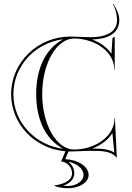

<svg xmlns="http://www.w3.org/2000/svg" viewBox="-20 -799 700 1019"><path d="M326.2 45.6 343.5 4.8C347 4.9 350.5 5 354 5C369.4 5 386.5 4.3 404.3 3.4C423.3 2.4 443.1 1.6 462.5 1.6C517.9 1.6 571.3 1.9 599 38H600L590 -172H588C588 -78.2 490.5 -7 374 -5.3C280.2 -5.3 204 -137.3 204 -300C204 -462.7 280.2 -594.7 374 -594.7C490.5 -593 587 -521.8 587 -428H589V-604L577 -597L571.4 -514C548.1 -547.6 511.7 -573.7 468.6 -589.6C534.5 -590.2 613.1 -612.6 613.1 -691.7C613.1 -724.1 599.2 -750.6 581.1 -779L579.1 -778C593.7 -749.9 601.1 -723.2 601.1 -691.7C601.1 -622.6 531.5 -601.6 462.5 -601.6C443.1 -601.6 423.3 -602.4 404.3 -603.4C386.5 -604.3 369.4 -605 354 -605C180.1 -605 39 -467.9 39 -299C39 -139.9 165.9 -9.2 327.3 3.9L304.3 57.8C337.3 60.9 362.3 88 362.3 121C362.3 157.6 320.2 179.1 268.3 185V187C292.3 196.4 314.4 200 340.3 200C401 200 450.3 169.2 450.3 130C450.3 84.6 395.2 49.1 326.2 45.6ZM341.9 59.1C387.1 68.2 423.3 95.1 423.3 130C423.3 162 386.1 188 340.3 188C331.8 188 323 187.5 315.9 186.7C348.9 174.7 374.3 153.9 374.3 121C374.3 95 360.7 72.2 341.9 59.1ZM315.4 -9.4C166.1 -27.9 51 -150.9 51 -299C51 -448.3 166.1 -572.1 315.3 -590.6C215.4 -537.2 172 -425.1 172 -300C172 -174.8 215.3 -62.4 315.4 -9.4ZM468.9 -10.4C515 -27.4 553.6 -56.4 576.5 -92.5L586.7 10.7C554.1 -10.1 511.1 -10.4 468.9 -10.4Z"/></svg>

Font: SortefaxS01
Style: Medium
Weight: 500
Designer: gluk
Foundry: gluk
Version: Version 0.261